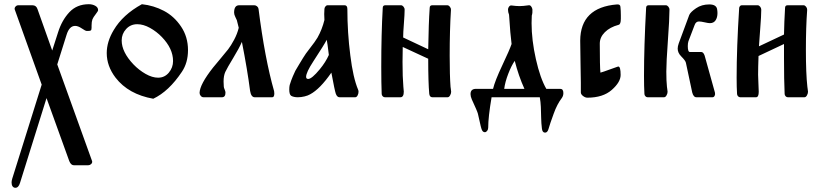

<svg xmlns="http://www.w3.org/2000/svg" viewBox="-20 -462 3914 912"><path d="M415 -331Q415 -320 411.5 -317.5Q408 -315 398 -315Q398 -315 395.5 -315Q393 -315 392 -315Q386 -315 368.5 -327Q351 -339 337 -339Q309 -339 296 -296L252 -156L417 302Q418 304 418 306Q418 313 412 318Q406 323 399 323H331Q317 323 309 303L201 4L75 407Q68 430 53 430Q45 430 40 423.5Q35 417 35 405Q35 397 38 387L178 -60L50 -417Q48 -424 53.5 -430.5Q59 -437 67 -437H134Q152 -437 158 -419L228 -222L256 -309Q274 -366 309.5 -404Q345 -442 402 -442Q419 -442 432.5 -434.5Q446 -427 446 -414Q446 -409 434.5 -394.5Q423 -380 419 -370Q415 -359 415 -341Q415 -339 415 -335.5Q415 -332 415 -331Z M654 -442Q710 -436 758.5 -410.5Q807 -385 840 -336Q873 -287 873 -224Q873 -164 844 -121Q782 -28 708 7Q590 -14 529 -93Q487 -148 487 -210Q487 -264 520 -319Q563 -392 654 -442ZM731 -93Q762 -93 782 -117Q802 -141 802 -172Q802 -231 749 -286Q724 -312 692.5 -329.5Q661 -347 632 -347Q600 -347 579 -324Q558 -301 558 -270Q558 -215 614 -156Q640 -129 671.5 -111Q703 -93 731 -93Z M1188 -437Q1195 -437 1201 -432Q1207 -427 1208 -420Q1238 -183 1282 -29Q1283 -24 1283 -18Q1283 0 1273 0H1190Q1173 0 1168 -30Q1155 -131 1129 -263Q1116 -233 1088 -187Q1060 -141 1050 -120Q1042 -102 1042 -75Q1042 -67 1043 -51Q1043 -46 1047 -37Q1051 -28 1051 -22Q1051 0 1034 0H947Q939 0 933.5 -6.5Q928 -13 928 -21Q929 -61 992 -141Q1003 -155 1026.5 -182.5Q1050 -210 1063.5 -227.5Q1077 -245 1092 -273Q1107 -301 1114 -330L1105 -366Q1104 -369 1098 -381Q1092 -393 1092 -402Q1092 -437 1116 -437Z M1617 -437Q1630 -437 1630 -419Q1630 -308 1644 -199Q1657 -93 1681 -36Q1683 -32 1683 -26Q1683 -17 1678.5 -8.5Q1674 0 1667 0H1593Q1581 0 1575 -17Q1570 -31 1554 -117Q1500 -39 1453 -14Q1443 -8 1426.5 -4Q1410 0 1395 0Q1375 0 1363 -7Q1354 -13 1354 -37Q1354 -49 1356 -58Q1363 -81 1371 -99.5Q1379 -118 1383 -126Q1387 -134 1400.5 -155.5Q1414 -177 1419 -186Q1430 -205 1453 -234Q1476 -263 1488 -283Q1510 -322 1521 -367Q1520 -382 1520 -395Q1520 -408 1521 -419Q1521 -425 1525.5 -431Q1530 -437 1536 -437ZM1434 -97Q1434 -87 1444 -87Q1461 -87 1499 -133Q1527 -167 1542 -201Q1535 -260 1532 -273Q1521 -251 1468 -170Q1434 -118 1434 -97Z M2123 -26Q2123 -18 2118 -9Q2113 0 2106 0H2034Q2021 0 2019 -16Q2014 -70 2014 -183L1893 -239Q1892 -202 1892 -168Q1892 -95 1896 -50Q1898 -32 1898 -27Q1898 0 1882 0H1808Q1802 0 1797.5 -5Q1793 -10 1793 -16Q1791 -66 1791 -144Q1791 -301 1798 -424Q1798 -437 1810 -437H1885Q1891 -437 1896.5 -430.5Q1902 -424 1902 -416Q1902 -395 1898.5 -350.5Q1895 -306 1895 -284L2014 -228Q2016 -353 2021 -424Q2021 -437 2033 -437H2105Q2111 -437 2116.5 -430.5Q2122 -424 2122 -416Q2122 -415 2122 -414Q2116 -319 2116 -198Q2116 -103 2120 -50Q2120 -47 2121.5 -39Q2123 -31 2123 -26Z M2505 -352Q2505 -272 2525.5 -181Q2546 -90 2575 -40H2641Q2656 -40 2656 -20Q2656 -7 2649 3Q2626 33 2610 78Q2592 127 2585 152Q2580 168 2569 168Q2556 168 2554 148Q2551 124 2550.5 97Q2550 70 2549 46Q2548 22 2544 0H2315Q2299 94 2299 144Q2299 153 2294 159.5Q2289 166 2283 166Q2272 166 2267 150Q2264 141 2258.5 115.5Q2253 90 2250 78Q2247 66 2221 10Q2215 -4 2215 -15Q2215 -40 2241 -40H2322Q2331 -78 2366 -152Q2401 -226 2410 -253Q2404 -297 2398 -392Q2393 -404 2393 -417Q2393 -424 2398 -430.5Q2403 -437 2410 -436Q2432 -433 2448 -433Q2464 -433 2492 -437Q2498 -438 2503 -431.5Q2508 -425 2509 -417Q2510 -400 2506 -388Q2505 -371 2505 -352ZM2471 -40Q2443 -102 2425 -173Q2409 -150 2394 -111Q2379 -72 2375 -40Z M2911 -441Q2926 -442 2927 -430Q2929 -412 2929 -389Q2929 -389 2929 -373Q2929 -346 2918 -344Q2877 -333 2853 -309Q2829 -285 2829 -255Q2829 -254 2829 -253Q2829 -146 2832 -117Q2844 -120 2875 -131.5Q2906 -143 2913 -145Q2914 -145 2915 -145.5Q2916 -146 2917 -146Q2928 -146 2928 -106Q2928 -72 2886 -35Q2844 2 2770 2Q2760 2 2749.5 -6Q2739 -14 2739 -23V-69Q2739 -101 2737.5 -162Q2736 -223 2736 -269Q2737 -427 2911 -441Z M3151 -26Q3151 -18 3146 -9Q3141 0 3134 0H3056Q3050 0 3045.5 -5Q3041 -10 3041 -16Q3039 -50 3039 -102Q3039 -240 3049 -424Q3049 -437 3061 -437H3143Q3149 -437 3154.5 -430.5Q3160 -424 3160 -416Q3160 -373 3152.5 -269.5Q3145 -166 3145 -122Q3145 -77 3148 -50Q3148 -47 3149.5 -39Q3151 -31 3151 -26ZM3204 -256 3254 -391Q3260 -405 3286.5 -423Q3313 -441 3349 -441Q3381 -441 3386 -420Q3388 -409 3388 -400Q3388 -379 3379 -365.5Q3370 -352 3352 -352Q3344 -352 3327 -356Q3310 -360 3300 -360Q3285 -360 3279 -342L3250 -266Q3247 -257 3247 -243Q3247 -215 3257 -215H3311Q3321 -215 3327 -198L3376 -22Q3378 -14 3374.5 -7Q3371 0 3364 0H3288Q3274 0 3268 -23L3238 -164Q3236 -174 3216 -194Q3199 -211 3199 -231Q3199 -242 3204 -256Z M3581 -107Q3581 -90 3582.5 -65Q3584 -40 3584 -26Q3584 0 3571 0H3496Q3490 0 3485.5 -5Q3481 -10 3481 -16Q3479 -47 3479 -93Q3479 -235 3491 -423Q3491 -428 3494.5 -432.5Q3498 -437 3503 -437H3579Q3585 -437 3590.5 -430.5Q3596 -424 3596 -416Q3596 -387 3591 -325Q3586 -263 3585 -242L3704 -298Q3705 -357 3709 -424Q3709 -437 3721 -437H3797Q3803 -437 3808.5 -430.5Q3814 -424 3814 -416Q3814 -415 3814 -414Q3808 -332 3808 -226Q3808 -112 3815 -50Q3815 -47 3816.5 -39Q3818 -31 3818 -26Q3818 -18 3813 -9Q3808 0 3801 0H3722Q3716 0 3711.5 -5Q3707 -10 3707 -16Q3704 -81 3704 -187Q3704 -220 3704 -253L3583 -196Q3581 -141 3581 -107Z"/></svg>

Font: Triodion Unicode
Style: Normal
Weight: 400
Version: Version 1.1